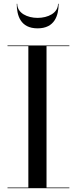

<svg xmlns="http://www.w3.org/2000/svg" viewBox="-20 -989 404 1009"><path d="M70.5 -969H68C68 -908 87.5 -840 177.5 -840C267.5 -840 288 -908 288 -969H285C285 -920 231.5 -895 177.5 -895C124 -895 70.5 -920 70.5 -969ZM19.5 -3.5V0H344.5V-3.5H224.5V-746.5H344.5V-750H19.5V-746.5H129V-3.5Z"/></svg>

Font: Bodoni* 48pt
Style: Regular
Weight: 400
Version: Version 2.3